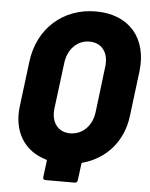

<svg xmlns="http://www.w3.org/2000/svg" viewBox="-55 -754 695 891"><g transform="rotate(5 292.0 -308.0)"><path d="M356 -708C202 -708 87 -604 68 -448L42 -239C27 -120 83 -32 185 -3C188 -2 189 -1 189 2L179 80C178 87 183 92 189 92H327C334 92 339 87 340 80L350 2C350 -1 351 -2 354 -3C465 -33 541 -121 555 -239L581 -448C600 -604 511 -708 356 -708ZM395 -243C387 -178 343 -134 285 -134C229 -134 195 -178 203 -243L230 -457C238 -522 282 -566 338 -566C396 -566 429 -522 421 -457Z"/></g></svg>

Font: Barlow ExtraBold
Style: Italic
Weight: 800
Italic angle: -7°
Designer: Jeremy Tribby
Foundry: Tribby Type
Version: Version 1.422;hotconv 1.0.109;makeotfexe 2.5.65596